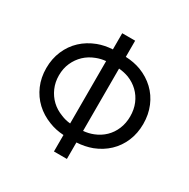

<svg xmlns="http://www.w3.org/2000/svg" viewBox="-171 -895 1062 1080"><g transform="rotate(30 360.0 -355.0)"><path d="M319 29V-78Q268 -81 225 -98Q170 -119 130.5 -156Q91 -193 69 -244Q47 -295 47 -356Q47 -417 69 -468.5Q91 -520 130.5 -557Q170 -594 225 -615Q268 -631 319 -634V-739H403V-634Q456 -632 502 -615Q556 -594 595 -557Q634 -520 655.5 -468.5Q677 -417 677 -356Q677 -295 655.5 -244Q634 -193 595 -156Q556 -119 502 -98Q456 -81 403 -78V29ZM259 -168Q287 -156 319 -153V-558Q287 -555 259 -544Q219 -529 190.5 -502Q162 -475 145.5 -438Q129 -401 129 -356Q129 -312 145.5 -274.5Q162 -237 190.5 -210Q219 -183 259 -168ZM467 -544Q437 -555 403 -558V-153Q437 -156 467 -168Q505 -183 533 -210Q561 -237 576.5 -274.5Q592 -312 592 -356Q592 -401 576.5 -438Q561 -475 533 -502Q505 -529 467 -544Z"/></g></svg>

Font: Rising Sun
Style: Regular
Weight: 400
Designer: Matt McInerney, Pablo Impallari, Rodrigo Fuenzalida (Raleway font), Stephen Hutchings (Greek), Cristiano Sobral (main ch
Foundry: The Rising Sun Project Authors
Version: Version 4.327; ttfautohint (v1.8.4.7-5d5b-dirty)